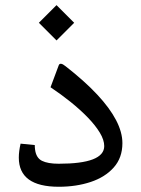

<svg xmlns="http://www.w3.org/2000/svg" viewBox="-20 -713 538 733"><path d="M195.8 -693.4 128.4 -626 195.8 -558.6 263.2 -626ZM112.8 -159.2 58.6 -164.6Q55.2 -149.9 53.5 -136.7Q51.8 -123.5 51.8 -111.3Q51.8 0 204.6 0Q271 0 326.2 -18.3Q381.3 -36.6 414.3 -73.7Q447.3 -110.8 447.3 -166.5Q447.3 -208 423.1 -254.4Q398.9 -300.8 350.8 -352.3Q302.7 -403.8 230 -460.4Q219.7 -468.8 213.1 -469.5Q206.5 -470.2 204.1 -463.4L172.9 -379.9Q212.4 -353.5 249.3 -324Q286.1 -294.4 315.2 -264.4Q344.2 -234.4 361.1 -206.5Q377.9 -178.7 377.9 -155.3Q377.9 -121.6 334.5 -104.7Q291 -87.9 204.1 -87.9Q162.6 -87.9 140.1 -99.1Q117.7 -110.4 113.8 -142.6Q113.3 -146.5 113 -150.6Q112.8 -154.8 112.8 -159.2Z"/></svg>

Font: Sahel VF Regular
Style: Regular
Weight: 400
Foundry: Saber Rastikerdar (saber.rastikerdar@gmail.com)
Version: Version 3.4.0